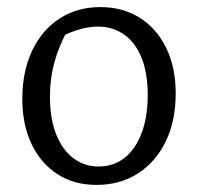

<svg xmlns="http://www.w3.org/2000/svg" viewBox="-20 -513 558 542"><path d="M252 9Q189 9 142 -21.5Q95 -52 69 -106.5Q43 -161 43 -234Q43 -311 70.5 -369.5Q98 -428 148 -460.5Q198 -493 263 -493Q327 -493 375 -462.5Q423 -432 449.5 -377Q476 -322 476 -250Q476 -172 448 -114Q420 -56 369.5 -23.5Q319 9 252 9ZM258 -43Q300 -43 331 -67Q362 -91 379.5 -136.5Q397 -182 397 -245Q397 -306 380 -349Q363 -392 331 -415Q299 -438 256 -438Q229 -438 197.5 -428Q166 -418 129 -398L172 -430Q147 -385 134 -338.5Q121 -292 121 -240Q121 -178 138.5 -134Q156 -90 187 -66.5Q218 -43 258 -43Z"/></svg>

Font: Piazzolla 24pt
Style: Regular
Weight: 400
Designer: Juan Pablo del Peral
Foundry: Huerta Tipografica
Version: Version 2.005